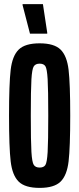

<svg xmlns="http://www.w3.org/2000/svg" viewBox="-20 -907 386 935"><path d="M24 -344Q24 -499 32 -567Q40 -635 71 -665.5Q102 -696 173 -696Q244 -696 275 -665.5Q306 -635 314 -567Q322 -499 322 -344Q322 -189 314 -121Q306 -53 275 -22.5Q244 8 173 8Q102 8 71 -22.5Q40 -53 32 -121Q24 -189 24 -344ZM215 -344Q215 -471 212 -521.5Q209 -572 201 -584.5Q193 -597 173 -597Q153 -597 144.5 -584Q136 -571 133 -520.5Q130 -470 130 -344Q130 -218 133 -167.5Q136 -117 144.5 -104Q153 -91 173 -91Q193 -91 201 -103.5Q209 -116 212 -166.5Q215 -217 215 -344ZM126 -743 90 -882V-887H189L210 -748V-743Z"/></svg>

Font: Saira Ultra Condensed
Style: Bold
Weight: 700
Width: 1
Designer: Hector Gatti with collaboration of the Omnibus-Type team
Foundry: Omnibus-Type
Version: Version 1.001; ttfautohint (v1.8)